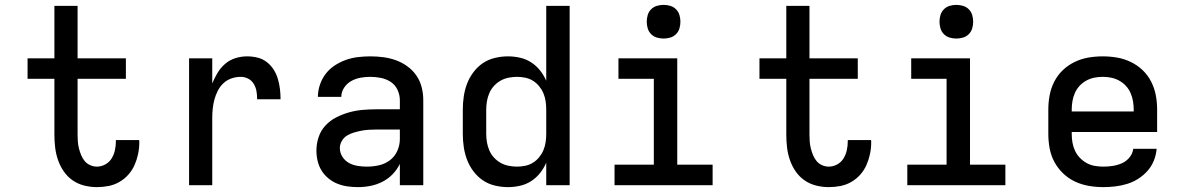

<svg xmlns="http://www.w3.org/2000/svg" viewBox="-20 -759 4840 787"><path d="M377 8Q351 8 325 1.5Q299 -5 277.5 -20Q256 -35 241 -57Q226 -79 217.5 -104Q209 -129 206 -155Q203 -181 203 -207V-436H93V-520H203V-735H298V-520H496V-436H298V-207Q298 -193 299 -179Q300 -165 303.5 -151Q307 -137 312.5 -123.5Q318 -110 327 -99Q336 -88 349.5 -82Q363 -76 377 -76Q395 -76 411.5 -85Q428 -94 437.5 -109.5Q447 -125 451 -143Q455 -161 455 -180V-185H550Q551 -183 551 -180.5Q551 -178 551 -175Q551 -151 546 -127.5Q541 -104 531.5 -82.5Q522 -61 506 -43Q490 -25 469 -13Q448 -1 424.5 3.5Q401 8 377 8Z M755 0V-520H850V-417Q859 -439 871.5 -460Q884 -481 902.5 -497Q921 -513 944.5 -520.5Q968 -528 993 -528Q1014 -528 1035 -523Q1056 -518 1073 -505Q1090 -492 1101.5 -474Q1113 -456 1119 -435.5Q1125 -415 1127.5 -394Q1130 -373 1130 -352H1034Q1034 -368 1031.5 -384Q1029 -400 1020.5 -414.5Q1012 -429 997.5 -436.5Q983 -444 967 -444Q947 -444 928.5 -437.5Q910 -431 896 -418Q882 -405 873 -387.5Q864 -370 859 -351.5Q854 -333 852 -314Q850 -295 850 -276V0Z M1447 8Q1426 8 1404.5 5Q1383 2 1363 -6Q1343 -14 1326 -28Q1309 -42 1298 -60Q1287 -78 1282 -99Q1277 -120 1277 -142Q1277 -170 1286 -197Q1295 -224 1314 -244.5Q1333 -265 1358.5 -278Q1384 -291 1411 -298.5Q1438 -306 1465.5 -308.5Q1493 -311 1521 -311H1619V-348Q1619 -370 1609.5 -390.5Q1600 -411 1582 -423Q1564 -435 1542 -439.5Q1520 -444 1498 -444Q1478 -444 1458 -440.5Q1438 -437 1420 -427Q1402 -417 1390.5 -399.5Q1379 -382 1379 -362H1283Q1283 -387 1291.5 -412Q1300 -437 1315.5 -457Q1331 -477 1352.5 -491Q1374 -505 1398 -513.5Q1422 -522 1447.5 -525Q1473 -528 1498 -528Q1525 -528 1551.5 -524.5Q1578 -521 1603 -512Q1628 -503 1650 -487Q1672 -471 1687 -449Q1702 -427 1708.5 -401Q1715 -375 1715 -348V0H1619V-87Q1607 -63 1589 -44.5Q1571 -26 1547.5 -14Q1524 -2 1498.5 3Q1473 8 1447 8ZM1484 -76Q1509 -76 1533.5 -81.5Q1558 -87 1578 -102Q1598 -117 1608.5 -140.5Q1619 -164 1619 -189V-228H1521Q1506 -228 1490.5 -227Q1475 -226 1460 -223Q1445 -220 1430 -215.5Q1415 -211 1402 -203Q1389 -195 1381 -181Q1373 -167 1373 -152Q1373 -133 1383.5 -116.5Q1394 -100 1410.5 -91Q1427 -82 1446 -79Q1465 -76 1484 -76Z M2062 8Q2035 8 2008 1.5Q1981 -5 1959 -20Q1937 -35 1920.5 -57Q1904 -79 1894.5 -104Q1885 -129 1881 -156Q1877 -183 1877 -210V-310Q1877 -337 1881 -364Q1885 -391 1894.5 -416Q1904 -441 1920.5 -463Q1937 -485 1959 -500Q1981 -515 2008 -521.5Q2035 -528 2062 -528Q2087 -528 2111.5 -522.5Q2136 -517 2157 -503.5Q2178 -490 2193.5 -470.5Q2209 -451 2219 -428V-735H2315V0H2219V-92Q2209 -69 2193.5 -49.5Q2178 -30 2157 -16.5Q2136 -3 2111.5 2.5Q2087 8 2062 8ZM2099 -76Q2116 -76 2133 -79.5Q2150 -83 2164.5 -92Q2179 -101 2190 -114.5Q2201 -128 2207.5 -143.5Q2214 -159 2216.5 -176Q2219 -193 2219 -210V-310Q2219 -327 2216.5 -344Q2214 -361 2207.5 -376.5Q2201 -392 2190 -405.5Q2179 -419 2164.5 -428Q2150 -437 2133 -440.5Q2116 -444 2099 -444Q2082 -444 2064.5 -440.5Q2047 -437 2032 -428.5Q2017 -420 2005 -407Q1993 -394 1986 -378Q1979 -362 1976 -344.5Q1973 -327 1973 -310V-210Q1973 -193 1976 -175.5Q1979 -158 1986 -142Q1993 -126 2005 -113Q2017 -100 2032 -91.5Q2047 -83 2064.5 -79.5Q2082 -76 2099 -76Z M2499 0V-84H2660V-436H2515V-520H2756V-84H2901V0ZM2700 -601Q2686 -601 2672.5 -605Q2659 -609 2649 -619Q2639 -629 2635 -642.5Q2631 -656 2631 -670Q2631 -684 2635 -697.5Q2639 -711 2649 -721Q2659 -731 2672.5 -735Q2686 -739 2700 -739Q2714 -739 2727.5 -735Q2741 -731 2751 -721Q2761 -711 2765 -697.5Q2769 -684 2769 -670Q2769 -656 2765 -642.5Q2761 -629 2751 -619Q2741 -609 2727.5 -605Q2714 -601 2700 -601Z M3377 8Q3351 8 3325 1.5Q3299 -5 3277.5 -20Q3256 -35 3241 -57Q3226 -79 3217.5 -104Q3209 -129 3206 -155Q3203 -181 3203 -207V-436H3093V-520H3203V-735H3298V-520H3496V-436H3298V-207Q3298 -193 3299 -179Q3300 -165 3303.5 -151Q3307 -137 3312.5 -123.5Q3318 -110 3327 -99Q3336 -88 3349.5 -82Q3363 -76 3377 -76Q3395 -76 3411.5 -85Q3428 -94 3437.5 -109.5Q3447 -125 3451 -143Q3455 -161 3455 -180V-185H3550Q3551 -183 3551 -180.5Q3551 -178 3551 -175Q3551 -151 3546 -127.5Q3541 -104 3531.5 -82.5Q3522 -61 3506 -43Q3490 -25 3469 -13Q3448 -1 3424.5 3.5Q3401 8 3377 8Z M3699 0V-84H3860V-436H3715V-520H3956V-84H4101V0ZM3900 -601Q3886 -601 3872.5 -605Q3859 -609 3849 -619Q3839 -629 3835 -642.5Q3831 -656 3831 -670Q3831 -684 3835 -697.5Q3839 -711 3849 -721Q3859 -731 3872.5 -735Q3886 -739 3900 -739Q3914 -739 3927.5 -735Q3941 -731 3951 -721Q3961 -711 3965 -697.5Q3969 -684 3969 -670Q3969 -656 3965 -642.5Q3961 -629 3951 -619Q3941 -609 3927.5 -605Q3914 -601 3900 -601Z M4503 8Q4473 8 4443.5 3Q4414 -2 4387 -14.5Q4360 -27 4338 -48Q4316 -69 4302 -95Q4288 -121 4282.5 -150.5Q4277 -180 4277 -210V-310Q4277 -340 4282.5 -369Q4288 -398 4301.5 -424.5Q4315 -451 4336.5 -471.5Q4358 -492 4385 -505Q4412 -518 4441 -523Q4470 -528 4500 -528Q4530 -528 4559 -523Q4588 -518 4615 -505Q4642 -492 4663.5 -471.5Q4685 -451 4698.5 -424.5Q4712 -398 4717.5 -369Q4723 -340 4723 -310V-218H4373V-210Q4373 -192 4376 -174.5Q4379 -157 4386.5 -141Q4394 -125 4406.5 -112Q4419 -99 4434.5 -90.5Q4450 -82 4467.5 -79Q4485 -76 4503 -76Q4522 -76 4541.5 -79Q4561 -82 4579 -90Q4597 -98 4610 -114Q4623 -130 4625 -149H4721Q4719 -124 4709.5 -100.5Q4700 -77 4683.5 -58.5Q4667 -40 4646 -26.5Q4625 -13 4601 -5.5Q4577 2 4552 5Q4527 8 4503 8ZM4373 -302H4627V-310Q4627 -328 4624 -345Q4621 -362 4614 -378Q4607 -394 4595 -407Q4583 -420 4567.5 -428.5Q4552 -437 4535 -440.5Q4518 -444 4500 -444Q4482 -444 4465 -440.5Q4448 -437 4432.5 -428.5Q4417 -420 4405 -407Q4393 -394 4386 -378Q4379 -362 4376 -345Q4373 -328 4373 -310Z"/></svg>

Font: Iosevka Fixed Medium Extended
Style: Regular
Weight: 500
Width: 7
Monospace: yes
Designer: Belleve Invis
Foundry: Belleve Invis
Version: Version 24.1.1; ttfautohint (v1.8.4)